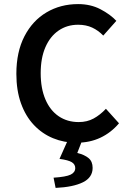

<svg xmlns="http://www.w3.org/2000/svg" viewBox="-20 -686 640 939"><path d="M354 12Q293 12 239.5 -10Q186 -32 145.5 -75Q105 -118 82.5 -181Q60 -244 60 -325Q60 -432 99.5 -508.5Q139 -585 207.5 -625.5Q276 -666 362 -666Q423 -666 471 -641Q519 -616 549 -584L485 -512Q461 -537 431 -551Q401 -565 362 -565Q308 -565 266.5 -536.5Q225 -508 202 -455Q179 -402 179 -328Q179 -254 202 -200Q225 -146 267 -117.5Q309 -89 365 -89Q406 -89 438 -106.5Q470 -124 498 -154L562 -83Q523 -37 471 -12.5Q419 12 354 12ZM252 233 242 183Q303 179 325.5 168Q348 157 348 136Q348 118 331.5 107.5Q315 97 271 91L316 -10H386L358 62Q394 71 413.5 87.5Q433 104 433 135Q433 182 385.5 205.5Q338 229 252 233Z"/></svg>

Font: Source Code Pro SemiBold
Style: Regular
Weight: 600
Monospace: yes
Designer: Paul D. Hunt, Teo Tuominen
Foundry: Adobe Systems Incorporated
Version: Version 1.018;hotconv 1.0.116;makeotfexe 2.5.65601